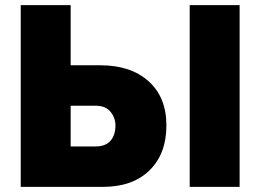

<svg xmlns="http://www.w3.org/2000/svg" viewBox="-20 -730 1017 750"><path d="M61 0V-710H256V-475H372Q491 -475 560.5 -412.5Q630 -350 630 -240Q630 -129 564 -64.5Q498 0 382 0ZM721 0V-710H916V0ZM256 -158H354Q392 -158 411.5 -180Q431 -202 431 -240Q431 -270 411.5 -293.5Q392 -317 354 -317H256Z"/></svg>

Font: Raleway Black
Style: Regular
Weight: 900
Designer: Matt McInerney, Pablo Impallari, Rodrigo Fuenzalida
Foundry: Matt McInerney, Pablo Impallari, Rodrigo Fuenzalida
Version: Version 4.026